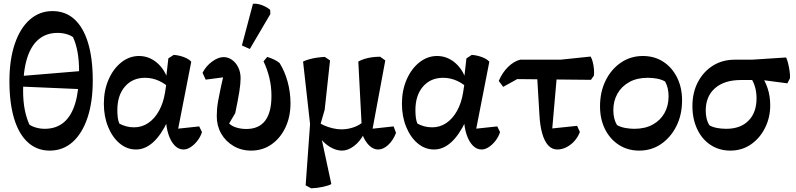

<svg xmlns="http://www.w3.org/2000/svg" viewBox="-20 -795 4305 1039"><path d="M249 20Q180 20 131 -24.5Q82 -69 56.5 -153Q31 -237 31 -356Q31 -472 60 -557.5Q89 -643 141.5 -689Q194 -735 264 -735Q334 -735 382.5 -691Q431 -647 456.5 -563Q482 -479 482 -359Q482 -243 453.5 -158Q425 -73 373 -26.5Q321 20 249 20ZM222 -98Q284 -98 325.5 -133Q367 -168 387.5 -237.5Q408 -307 408 -409Q408 -468 399.5 -514Q391 -560 375 -594Q362 -604 339.5 -610.5Q317 -617 291 -617Q231 -617 189 -582Q147 -547 126 -478Q105 -409 105 -306Q105 -247 114 -201.5Q123 -156 139 -121Q152 -111 175 -104.5Q198 -98 222 -98ZM432 -312 83 -327 86 -383 435 -412Z M716 14Q667 14 627.5 -19Q588 -52 565 -108.5Q542 -165 542 -234Q542 -306 567.5 -364.5Q593 -423 636.5 -457.5Q680 -492 732 -492Q787 -492 830.5 -454.5Q874 -417 891 -355L905 -311Q878 -340 841.5 -357Q805 -374 765 -374Q697 -374 656 -326.5Q615 -279 615 -199Q615 -176 617.5 -157.5Q620 -139 626 -126Q643 -117 662.5 -111.5Q682 -106 706 -106Q748 -106 782.5 -129.5Q817 -153 840.5 -195.5Q864 -238 873 -294L881 -346L878 -364L891 -479L920 -498Q948 -496 975 -486Q1002 -476 1015 -461L938 -67L918 -96L1058 -111L1073 -80Q1065 -55 1048.5 -33.5Q1032 -12 1012 1Q992 14 973 14Q946 14 925 -8Q904 -30 891.5 -68Q879 -106 878 -154L909 -123H844L888 -141Q851 -63 808 -24.5Q765 14 716 14Z M1339 20Q1286 20 1243.5 -5Q1201 -30 1177 -72Q1153 -114 1153 -166Q1153 -186 1154.5 -204.5Q1156 -223 1160.5 -249.5Q1165 -276 1174 -317.5Q1183 -359 1198 -425L1215 -380L1093 -364L1076 -401Q1095 -438 1128 -462Q1161 -486 1190 -486Q1214 -486 1235 -471.5Q1256 -457 1269 -431Q1282 -405 1282 -371Q1282 -343 1275 -298.5Q1268 -254 1253 -183L1220 -127Q1233 -113 1258.5 -105Q1284 -97 1313 -97Q1381 -97 1415 -142Q1449 -187 1449 -276Q1449 -327 1437.5 -374.5Q1426 -422 1406 -463L1426 -487Q1446 -481 1463.5 -472.5Q1481 -464 1493 -454Q1521 -409 1536.5 -352.5Q1552 -296 1552 -236Q1552 -163 1524.5 -105Q1497 -47 1449 -13.5Q1401 20 1339 20ZM1332 -530 1289 -549 1349 -775Q1367 -776 1384 -771.5Q1401 -767 1416 -759Q1431 -751 1442 -742L1443 -719Z M1664 224 1634 208 1662 -181 1670 -16 1620 -462Q1635 -469 1654.5 -474.5Q1674 -480 1695.5 -483Q1717 -486 1738 -487L1766 -468L1737 -201L1712 -115L1718 -55L1773 201Q1760 209 1728 216Q1696 223 1664 224ZM1831 20Q1805 20 1778.5 7Q1752 -6 1730.5 -27.5Q1709 -49 1698 -76L1702 -135Q1714 -125 1734.5 -116Q1755 -107 1780 -101Q1805 -95 1827 -95Q1863 -95 1896 -107Q1929 -119 1945 -137L1951 -73Q1929 -30 1896 -5Q1863 20 1831 20ZM2027 14Q1995 14 1968.5 -18Q1942 -50 1935 -94L1937 -118L1919 -462Q1933 -470 1952 -476Q1971 -482 1992.5 -485Q2014 -488 2037 -488L2065 -468L1991 -70L1963 -95L2110 -111L2123 -76Q2108 -36 2081 -11Q2054 14 2027 14Z M2329 14Q2280 14 2240.5 -19Q2201 -52 2178 -108.5Q2155 -165 2155 -234Q2155 -306 2180.5 -364.5Q2206 -423 2249.5 -457.5Q2293 -492 2345 -492Q2400 -492 2443.5 -454.5Q2487 -417 2504 -355L2518 -311Q2491 -340 2454.5 -357Q2418 -374 2378 -374Q2310 -374 2269 -326.5Q2228 -279 2228 -199Q2228 -176 2230.5 -157.5Q2233 -139 2239 -126Q2256 -117 2275.5 -111.5Q2295 -106 2319 -106Q2361 -106 2395.5 -129.5Q2430 -153 2453.5 -195.5Q2477 -238 2486 -294L2494 -346L2491 -364L2504 -479L2533 -498Q2561 -496 2588 -486Q2615 -476 2628 -461L2551 -67L2531 -96L2671 -111L2686 -80Q2678 -55 2661.5 -33.5Q2645 -12 2625 1Q2605 14 2586 14Q2559 14 2538 -8Q2517 -30 2504.5 -68Q2492 -106 2491 -154L2522 -123H2457L2501 -141Q2464 -63 2421 -24.5Q2378 14 2329 14Z M2996 14Q2967 14 2946.5 -8.5Q2926 -31 2914 -73.5Q2902 -116 2899 -175L2885 -410L2996 -413L2966 -71L2930 -96L3103 -114L3118 -81Q3108 -54 3089 -32.5Q3070 -11 3045.5 1.5Q3021 14 2996 14ZM2703 -325 2679 -357Q2698 -402 2729 -432.5Q2760 -463 2795 -472H3013L3176 -489Q3183 -478 3187.5 -460Q3192 -442 3194 -422.5Q3196 -403 3194 -386L3178 -363L2779 -367Z M3439 20Q3377 20 3329 -11Q3281 -42 3254 -96Q3227 -150 3227 -220Q3227 -298 3257.5 -359.5Q3288 -421 3340.5 -456.5Q3393 -492 3459 -492Q3521 -492 3568.5 -461.5Q3616 -431 3643.5 -376.5Q3671 -322 3671 -252Q3671 -174 3640.5 -113Q3610 -52 3558 -16Q3506 20 3439 20ZM3413 -98Q3471 -98 3512.5 -121Q3554 -144 3576 -183.5Q3598 -223 3598 -274Q3598 -321 3579 -354Q3560 -365 3535 -369.5Q3510 -374 3485 -374Q3427 -374 3385.5 -351Q3344 -328 3321.5 -288.5Q3299 -249 3299 -199Q3299 -151 3319 -118Q3339 -107 3364 -102.5Q3389 -98 3413 -98Z M3932 20Q3872 20 3825.5 -10.5Q3779 -41 3753 -96Q3727 -151 3727 -221Q3727 -294 3756.5 -350.5Q3786 -407 3837.5 -439.5Q3889 -472 3956 -472H4049L4234 -484Q4240 -472 4245 -451.5Q4250 -431 4253 -409.5Q4256 -388 4255 -372L4241 -344L4105 -362H3990Q3900 -362 3849.5 -318Q3799 -274 3799 -196Q3799 -175 3803.5 -155Q3808 -135 3819 -117Q3836 -107 3860 -102.5Q3884 -98 3910 -98Q3987 -98 4030.5 -142Q4074 -186 4074 -263Q4074 -299 4064 -330.5Q4054 -362 4036 -381L4098 -388Q4121 -357 4134.5 -315.5Q4148 -274 4148 -225Q4148 -159 4120 -103Q4092 -47 4043.5 -13.5Q3995 20 3932 20Z"/></svg>

Font: Eczar Medium
Style: Regular
Weight: 500
Designer: Vaibhav Singh
Foundry: Rosetta Type Foundry
Version: Version 2.000